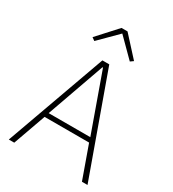

<svg xmlns="http://www.w3.org/2000/svg" viewBox="-218 -1044 1046 1162"><g transform="rotate(30 305.0 -463.0)"><path d="M541 0 460 -227H149L68 0H30L281 -698H329L580 0ZM306 -662H302L159 -259H450ZM325 -926 449 -790 428 -775 304 -899 180 -775 159 -790 283 -926Z"/></g></svg>

Font: IBM Plex Sans Thai ExtraLight
Style: Regular
Weight: 200
Designer: Mike Abbink, Paul van der Laan, Pieter van Rosmalen, Ben Mitchell, Mark Frömberg
Foundry: Bold Monday
Version: Version 1.1